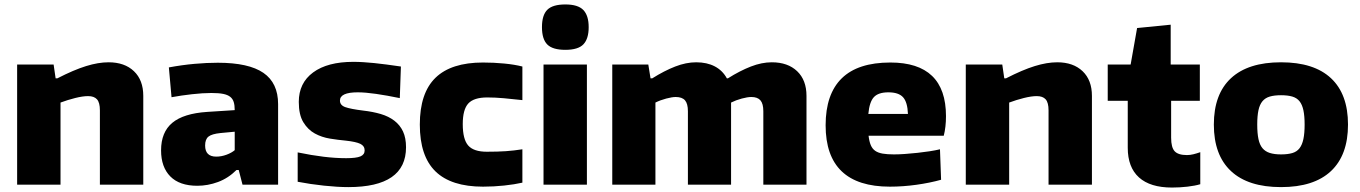

<svg xmlns="http://www.w3.org/2000/svg" viewBox="-20 -830 6111 863"><path d="M57 -540H221L230 -478H238Q312 -516 367 -533Q422 -550 468 -550Q540 -550 582 -510Q624 -470 624 -399V0H429V-334Q429 -369 416 -383.5Q403 -398 376 -398Q352 -398 318 -389.5Q284 -381 252 -369V0H57Z M867 5Q787 5 745.5 -37Q704 -79 704 -154Q704 -236 754.5 -278Q805 -320 911 -327L1035 -335Q1035 -357 1030.5 -371.5Q1026 -386 1014.5 -395Q1003 -404 983 -408Q963 -412 930 -412Q892 -412 843 -406.5Q794 -401 751 -393L739 -527Q798 -538 854 -543Q910 -548 959 -548Q1098 -548 1164 -502.5Q1230 -457 1230 -362V0H1070L1053 -66H1043Q1006 -29 960 -12Q914 5 867 5ZM952 -126Q975 -126 998 -134.5Q1021 -143 1035 -155V-238L971 -232Q932 -228 917 -216Q902 -204 902 -176Q902 -126 952 -126Z M1546 11Q1498 11 1436.5 4.5Q1375 -2 1318 -13V-145Q1381 -132 1434.5 -125.5Q1488 -119 1536 -119Q1581 -119 1600 -127Q1619 -135 1619 -154Q1619 -174 1599.5 -183.5Q1580 -193 1533 -198Q1500 -201 1463 -207Q1426 -213 1395 -230Q1364 -247 1343.5 -280.5Q1323 -314 1323 -372Q1323 -457 1387.5 -504.5Q1452 -552 1568 -552Q1591 -552 1614 -550.5Q1637 -549 1662.5 -546.5Q1688 -544 1717.5 -540Q1747 -536 1782 -531L1777 -389Q1719 -401 1670.5 -408Q1622 -415 1588 -415Q1508 -415 1508 -378Q1508 -357 1532 -348.5Q1556 -340 1612 -333Q1656 -328 1691.5 -317.5Q1727 -307 1752.5 -287.5Q1778 -268 1791.5 -239Q1805 -210 1805 -168Q1805 11 1546 11Z M2151 9Q2008 9 1937.5 -59.5Q1867 -128 1867 -270Q1867 -412 1937.5 -480.5Q2008 -549 2151 -549Q2199 -549 2246 -544.5Q2293 -540 2328 -531V-380Q2284 -385 2244.5 -388.5Q2205 -392 2170 -392Q2110 -392 2085 -365Q2060 -338 2060 -272Q2060 -204 2084.5 -176Q2109 -148 2168 -148Q2218 -148 2254 -150.5Q2290 -153 2328 -159V-9Q2293 -1 2246 4Q2199 9 2151 9Z M2521 -606Q2464 -606 2440 -630Q2416 -654 2416 -708Q2416 -762 2440 -786Q2464 -810 2521 -810Q2578 -810 2602 -785Q2626 -760 2626 -708Q2626 -656 2602.5 -631Q2579 -606 2521 -606ZM2423 -540H2618V0H2423Z M2732 -540H2894L2904 -478H2912Q2966 -512 3015 -531Q3064 -550 3109 -550Q3158 -550 3193 -531.5Q3228 -513 3247 -478H3252Q3306 -512 3355 -531Q3404 -550 3449 -550Q3521 -550 3563 -510Q3605 -470 3605 -399V0H3411V-330Q3411 -364 3398 -379Q3385 -394 3357 -394Q3340 -394 3314 -387Q3288 -380 3266 -369V0H3072V-330Q3072 -364 3059 -379Q3046 -394 3017 -394Q3001 -394 2974.5 -387Q2948 -380 2926 -369V0H2732Z M3980 9Q3691 9 3691 -267Q3691 -407 3763.5 -478Q3836 -549 3982 -549Q4232 -549 4232 -308Q4232 -259 4222 -220H3884Q3887 -194 3894 -177.5Q3901 -161 3914 -152Q3927 -143 3947.5 -139.5Q3968 -136 3998 -136Q4021 -136 4048.5 -138Q4076 -140 4104 -143Q4132 -146 4158 -150Q4184 -154 4205 -159L4210 -22Q4160 -8 4099.5 0.5Q4039 9 3980 9ZM3973 -415Q3928 -415 3908 -393.5Q3888 -372 3883 -318H4061Q4059 -371 4039 -393Q4019 -415 3973 -415Z M4321 -540H4485L4494 -478H4502Q4576 -516 4631 -533Q4686 -550 4732 -550Q4804 -550 4846 -510Q4888 -470 4888 -399V0H4693V-334Q4693 -369 4680 -383.5Q4667 -398 4640 -398Q4616 -398 4582 -389.5Q4548 -381 4516 -369V0H4321Z M5248 13Q5150 13 5099.5 -32.5Q5049 -78 5049 -166V-377H4959V-540H5062L5091 -704L5242 -719V-540H5373V-377H5244V-211Q5244 -167 5260 -150Q5276 -133 5315 -133Q5329 -133 5343.5 -136.5Q5358 -140 5375 -146V-2Q5352 5 5317.5 9Q5283 13 5248 13Z M5738 11Q5590 11 5513 -61Q5436 -133 5436 -270Q5436 -407 5513 -478.5Q5590 -550 5738 -550Q5886 -550 5962.5 -478.5Q6039 -407 6039 -270Q6039 -133 5962.5 -61Q5886 11 5738 11ZM5738 -136Q5768 -136 5788.5 -142Q5809 -148 5821 -163.5Q5833 -179 5838.5 -205Q5844 -231 5844 -270Q5844 -309 5838.5 -334.5Q5833 -360 5821 -375Q5809 -390 5788.5 -396Q5768 -402 5738 -402Q5708 -402 5687.5 -396Q5667 -390 5654.5 -375Q5642 -360 5636.5 -334.5Q5631 -309 5631 -270Q5631 -231 5636.5 -205Q5642 -179 5654.5 -164Q5667 -149 5687.5 -142.5Q5708 -136 5738 -136Z"/></svg>

Font: Encode Sans Normal
Style: ExtraBold
Weight: 800
Designer: Pablo Impallari, Andres Torresi
Foundry: Pablo Impallari, Andres Torresi
Version: Version 1.000; ttfautohint (v1.00) -l 8 -r 50 -G 200 -x 14 -